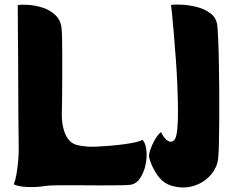

<svg xmlns="http://www.w3.org/2000/svg" viewBox="-20 -811 1022 842"><path d="M734 4Q695 -7 669.5 -44Q644 -81 634 -121Q632 -131 638.5 -152Q645 -173 657.5 -195.5Q670 -218 686 -232Q692 -218 702.5 -205.5Q713 -193 724.5 -190Q736 -187 746 -199Q754 -210 757.5 -245Q761 -280 760.5 -331.5Q760 -383 757.5 -442Q755 -501 750.5 -559.5Q746 -618 742 -667.5Q738 -717 734.5 -749.5Q731 -782 730 -789Q745 -792 776.5 -790.5Q808 -789 842.5 -780.5Q877 -772 903 -752.5Q929 -733 933 -699Q935 -680 937 -635Q939 -590 940 -530.5Q941 -471 941.5 -406.5Q942 -342 941.5 -283Q941 -224 940 -180.5Q939 -137 937 -119Q933 -76 903 -42.5Q873 -9 828.5 4.5Q784 18 734 4ZM604 -198Q617 -188 621.5 -155Q626 -122 618 -87Q612 -58 596 -32Q580 -6 554 -1Q543 1 507 1.5Q471 2 423 2Q375 2 325.5 1.5Q276 1 237 1.5Q198 2 182 4Q141 11 99 9Q57 7 40 -3Q47 -17 52 -45.5Q57 -74 60 -108.5Q63 -143 62 -173Q62 -182 61.5 -219.5Q61 -257 60.5 -313Q60 -369 60 -433Q60 -497 59.5 -560Q59 -623 58.5 -675Q58 -727 58 -758Q58 -789 58 -789Q69 -791 96.5 -790Q124 -789 155 -781Q189 -773 216 -751Q243 -729 249 -695Q251 -684 252 -651.5Q253 -619 253 -575Q253 -531 253 -485Q253 -439 252.5 -399Q252 -359 251.5 -334Q251 -309 251 -309Q251 -271 260 -240.5Q269 -210 286 -193Q299 -180 318 -175Q337 -170 365 -168Q377 -167 402.5 -168Q428 -169 459 -171.5Q490 -174 520.5 -178Q551 -182 574 -187Q597 -192 604 -198Z"/></svg>

Font: Potta One
Style: Regular
Weight: 400
Designer: 108,108go
Foundry: Font Zone 108
Version: Version 1.000